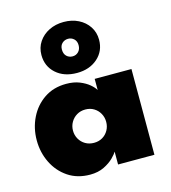

<svg xmlns="http://www.w3.org/2000/svg" viewBox="-107 -789 791 888"><g transform="rotate(-15 288.5 -345.0)"><path d="M352 0V-61.5Q347 -52 329.5 -34.2Q312 -16.5 283.2 -2.2Q254.5 12 216 12Q155 12 110.5 -18Q66 -48 41.8 -97.5Q17.5 -147 17.5 -205Q17.5 -263 41.8 -312.5Q66 -362 110.5 -392.2Q155 -422.5 216 -422.5Q252.5 -422.5 279.8 -411.5Q307 -400.5 324.8 -385.5Q342.5 -370.5 350 -357V-410.5H526V0ZM191 -205Q191 -183 201.5 -164.8Q212 -146.5 230 -136Q248 -125.5 271 -125.5Q294 -125.5 311.8 -136Q329.5 -146.5 339.8 -164.8Q350 -183 350 -205Q350 -227 339.8 -245.2Q329.5 -263.5 311.8 -274.2Q294 -285 271 -285Q248 -285 230 -274.2Q212 -263.5 201.5 -245.2Q191 -227 191 -205ZM279 -458Q217 -458 178.8 -492.2Q140.5 -526.5 140.5 -580.5Q140.5 -616 159 -643.5Q177.5 -671 208.8 -686.5Q240 -702 279 -702Q318 -702 349 -686.5Q380 -671 398.2 -643.5Q416.5 -616 416.5 -580.5Q416.5 -526.5 377.8 -492.2Q339 -458 279 -458ZM279 -537.5Q295.5 -537.5 307 -549.2Q318.5 -561 318.5 -580.5Q318.5 -599.5 306.8 -610.5Q295 -621.5 279 -621.5Q262 -621.5 250.2 -610.5Q238.5 -599.5 238.5 -580.5Q238.5 -560 250 -548.8Q261.5 -537.5 279 -537.5Z"/></g></svg>

Font: League Spartan Thin ExtraBold
Style: Regular
Weight: 800
Version: Version 2.002